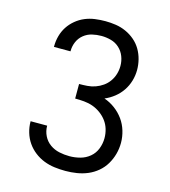

<svg xmlns="http://www.w3.org/2000/svg" viewBox="-111 -832 823 930"><g transform="rotate(15 300.0 -367.5)"><path d="M303 8Q275 8 247.5 4.5Q220 1 194.5 -9Q169 -19 147 -36Q125 -53 109.5 -75.5Q94 -98 86 -125Q78 -152 78 -179V-181H161V-180Q161 -154 172.5 -130.5Q184 -107 205 -92Q226 -77 251.5 -71.5Q277 -66 303 -66Q330 -66 356.5 -73Q383 -80 404 -97.5Q425 -115 435 -141Q445 -167 445 -194Q445 -217 438.5 -239Q432 -261 418.5 -279Q405 -297 386.5 -310.5Q368 -324 347 -331.5Q326 -339 303 -341Q280 -343 258 -343V-416Q278 -416 299 -417.5Q320 -419 339.5 -426Q359 -433 376 -445Q393 -457 405 -474Q417 -491 423 -511Q429 -531 429 -552Q429 -577 420 -600Q411 -623 393 -639.5Q375 -656 351 -662.5Q327 -669 303 -669Q279 -669 256 -663.5Q233 -658 214.5 -643Q196 -628 186.5 -606Q177 -584 177 -560V-558H94V-562Q94 -588 101 -613.5Q108 -639 122 -660.5Q136 -682 156.5 -699Q177 -716 201 -726Q225 -736 251 -739.5Q277 -743 303 -743Q329 -743 355.5 -739Q382 -735 406.5 -724Q431 -713 451.5 -695.5Q472 -678 485.5 -655Q499 -632 505.5 -606Q512 -580 512 -554Q512 -526 504 -499Q496 -472 480.5 -449Q465 -426 443 -408.5Q421 -391 395 -380Q424 -370 449 -351.5Q474 -333 492 -308Q510 -283 519 -253Q528 -223 528 -193Q528 -164 520.5 -136.5Q513 -109 498.5 -84.5Q484 -60 462 -41.5Q440 -23 414 -12Q388 -1 359.5 3.5Q331 8 303 8Z"/></g></svg>

Font: Nova
Style: Regular
Weight: 400
Monospace: yes
Designer: Belleve Invis
Foundry: Belleve Invis
Version: Version 24.1.4; ttfautohint (v1.8.4)